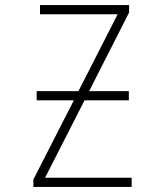

<svg xmlns="http://www.w3.org/2000/svg" viewBox="-20 -734 640 754"><path d="M111 0H497V-36H157L312 -340H486V-376H330L487 -685V-714H137V-678H442L288 -376H124V-340H270L111 -29Z"/></svg>

Font: Noto Sans Mono ExtraLight
Style: Regular
Weight: 200
Designer: Monotype Design Team
Foundry: Monotype Imaging Inc.
Version: Version 2.014